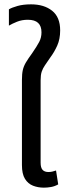

<svg xmlns="http://www.w3.org/2000/svg" viewBox="-20 -854 311 884"><path d="M182 10Q155 10 132 1Q109 -8 95 -30.5Q81 -53 81 -94V-486Q81 -514 85 -531.5Q89 -549 99 -566Q109 -583 128 -609Q150 -641 160.5 -661Q171 -681 171 -705Q171 -734 155.5 -748.5Q140 -763 108 -763Q81 -763 58.5 -754Q36 -745 21 -736V-811Q34 -819 60.5 -826.5Q87 -834 123 -834Q183 -834 220 -804.5Q257 -775 257 -714Q257 -674 243.5 -644Q230 -614 212 -590Q197 -568 187 -553.5Q177 -539 172 -524Q167 -509 167 -484V-105Q167 -82 176 -72Q185 -62 203 -62Q212 -62 221 -64Q230 -66 238 -69L248 -5Q232 4 215 7Q198 10 182 10Z"/></svg>

Font: Noto Sans Thai SemiCondensed
Style: Regular
Weight: 400
Width: 4
Designer: Monotype Design Team
Foundry: Monotype Imaging Inc.
Version: Version 2.001